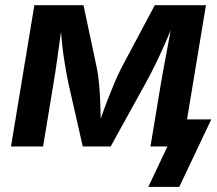

<svg xmlns="http://www.w3.org/2000/svg" viewBox="-20 -566 838 742"><path d="M22.5 0 112.8 -545.9H302.7L354.5 -301.8Q359.9 -274.4 362.8 -242.4Q365.7 -210.4 367.2 -177.2Q368.7 -144 369.1 -113.3Q369.6 -82.5 369.6 -56.6H352.1Q360.8 -83 371.6 -114Q382.3 -145 395 -178Q407.7 -210.9 421.1 -242.7Q434.6 -274.4 448.2 -301.8L578.1 -545.9H775.9L685.5 0H561.5L601.1 -238.8Q605 -262.7 610.8 -294.2Q616.7 -325.7 623.3 -360.8Q629.9 -396 636.2 -430.7Q642.6 -465.3 647.9 -495.1H657.7Q639.6 -447.8 620.4 -403.6Q601.1 -359.4 581.1 -318.4Q561 -277.3 539.6 -238.8L407.7 0H299.8L245.6 -238.8Q237.3 -277.8 230.5 -319.1Q223.6 -360.4 219.2 -404.3Q214.8 -448.2 212.4 -495.1H223.6Q218.8 -463.9 213.9 -429.4Q209 -395 204.3 -360.8Q199.7 -326.7 195.1 -295.4Q190.4 -264.2 186 -238.8L146.5 0ZM553.2 156.2 627 0H589.8L607.4 -104.5H796.4L672.9 156.2Z"/></svg>

Font: Inter SemiBold
Style: Italic
Weight: 600
Italic angle: -9.3988°
Designer: Rasmus Andersson
Foundry: rsms
Version: Version 4.001;git-66647c0bb